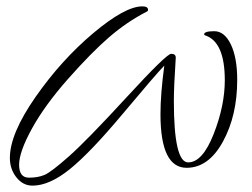

<svg xmlns="http://www.w3.org/2000/svg" viewBox="-20 -479 792 603"><path d="M532 -298Q526 -206 526 -162Q526 31 571 31Q616 31 651 -58Q686 -147 686 -227Q686 -348 624 -368Q621 -370 621 -371Q621 -381 653 -381Q685 -381 705 -339.5Q725 -298 725 -228Q725 -116 680 -34Q635 48 566 48Q484 48 484 -120Q484 -184 496 -273Q468 -244 365.5 -121.5Q263 1 199 52.5Q135 104 82 104Q52 104 31.5 78Q11 52 11 17Q11 -59 92 -175Q173 -291 273 -375Q373 -459 427 -459Q445 -459 445 -448Q445 -444 440 -442Q378 -410 322.5 -362Q267 -314 194 -231.5Q121 -149 80.5 -75.5Q40 -2 40 38.5Q40 79 71 79Q99 79 119.5 70.5Q140 62 196.5 12Q253 -38 378 -174Q503 -310 517.5 -310Q532 -310 532 -298Z"/></svg>

Font: Qwigley
Style: Regular
Weight: 400
Designer: Robert E. Leuschke
Foundry: Robert E. Leuschke
Version: Version 1.003